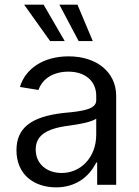

<svg xmlns="http://www.w3.org/2000/svg" viewBox="-20 -797 600 828"><path d="M222 11C302 11 362 -30 395 -96H399V0H481V-384C481 -484 399 -554 276 -554C166 -554 89 -500 66 -422L146 -409C163 -459 212 -488 275 -488C348 -488 395 -447 395 -384V-364C395 -326 337 -317 255 -310C111 -294 51 -243 51 -149C51 -44 127 11 222 11ZM84 -777 196 -620H259L168 -777ZM134 -152C134 -208 172 -242 277 -255C327 -262 371 -270 395 -285V-216C395 -118 328 -51 246 -51C182 -51 134 -90 134 -152ZM236 -777 319 -620H380L314 -777Z"/></svg>

Font: Wafeq
Style: Regular
Weight: 400
Designer: Rasmus Andersson & Azza Alameddine
Foundry: Google & TypeTogether
Version: Version 3.000;FEAKit 1.0